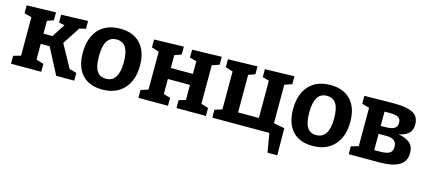

<svg xmlns="http://www.w3.org/2000/svg" viewBox="-55 -1031 3760 1687"><g transform="rotate(15 1825.0 -187.0)"><path d="M29 0V-72L96 -91V-441L29 -459V-531L294 -538V-466L236 -446V-329H318L395 -448L343 -459V-530L586 -538V-467L529 -454L425 -295L539 -88L604 -71V0H440L317 -236H236V-93L304 -72V0Z M878 -546Q996 -546 1062 -476Q1128 -406 1128 -277Q1128 -142 1056.5 -65Q985 12 860 12Q741 12 677 -58Q613 -128 613 -257Q613 -392 682.5 -469Q752 -546 878 -546ZM871 -446Q814 -446 786 -401.5Q758 -357 758 -264Q758 -171 785 -129.5Q812 -88 867 -88Q983 -88 983 -270Q983 -362 955 -404Q927 -446 871 -446Z M1188 0V-72L1255 -93V-438L1188 -459V-531L1457 -538V-466L1395 -444V-327H1596V-442L1534 -459V-531L1802 -538V-466L1736 -443V-93L1802 -72V0H1534V-72L1596 -90V-227H1395V-90L1457 -72V0Z M2495 -74 2497 172H2408L2379 0H1860V-72L1927 -93V-438L1860 -459V-531L2127 -538V-466L2067 -445V-103H2256V-442L2196 -459V-531L2463 -538V-466L2396 -443V-93Z M2791 -546Q2909 -546 2975 -476Q3041 -406 3041 -277Q3041 -142 2969.5 -65Q2898 12 2773 12Q2654 12 2590 -58Q2526 -128 2526 -257Q2526 -392 2595.5 -469Q2665 -546 2791 -546ZM2784 -446Q2727 -446 2699 -401.5Q2671 -357 2671 -264Q2671 -171 2698 -129.5Q2725 -88 2780 -88Q2896 -88 2896 -270Q2896 -362 2868 -404Q2840 -446 2784 -446Z M3308 -534H3386Q3483 -534 3540.5 -506Q3598 -478 3598 -402Q3598 -348 3566.5 -320.5Q3535 -293 3478 -282Q3540 -273 3579.5 -243Q3619 -213 3619 -148Q3619 -71 3558 -35.5Q3497 0 3378 0H3101V-72L3168 -91V-440L3101 -459V-531ZM3357 -443H3308V-313H3343Q3404 -313 3430.5 -328.5Q3457 -344 3457 -381Q3457 -417 3432.5 -430Q3408 -443 3357 -443ZM3360 -93Q3419 -93 3446 -108.5Q3473 -124 3473 -166Q3473 -203 3450.5 -222Q3428 -241 3379 -241H3308V-93Z"/></g></svg>

Font: Bitter
Style: Bold
Weight: 700
Designer: Sol Matas, and Bitter project Authors
Foundry: Sol Matas
Version: Version 2.001